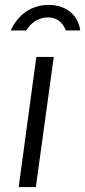

<svg xmlns="http://www.w3.org/2000/svg" viewBox="-20 -762 347 782"><path d="M128 -530 56 0H126L199 -530ZM87 -638C103 -664 131 -691 176 -691C223 -691 239 -658 249 -638H307C299 -695 256 -742 177 -742C97 -742 45 -688 24 -638Z"/></svg>

Font: Cheyenne Sans Light
Style: Italic
Weight: 300
Italic angle: -8.13011°
Designer: The Public Sans project authors (U.S. Web Design System), Libre Franklin designed by Pablo Impallari and Rodrigo Fuenzal
Foundry: The Cheyenne Sans Project Authors
Version: Version 2.007